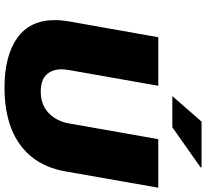

<svg xmlns="http://www.w3.org/2000/svg" viewBox="-52 -874 937 874"><g transform="rotate(90 417.0 -436.5)"><path d="M378 12Q235 12 153 -45.5Q71 -103 71 -218Q71 -233 72.5 -249Q74 -265 77 -282L149 -688H370L298 -280Q297 -272 296 -264Q295 -256 295 -248Q295 -205 319.5 -179Q344 -153 396 -153Q457 -153 494 -189Q531 -225 541 -280L613 -688H834L760 -267Q744 -174 694 -112Q644 -50 564.5 -19Q485 12 378 12ZM417 -752 533 -885H741L742 -881L559 -752Z"/></g></svg>

Font: Archivo SemiBold Black
Style: Italic
Weight: 900
Italic angle: -10°
Version: Version 2.001